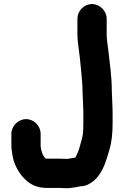

<svg xmlns="http://www.w3.org/2000/svg" viewBox="-20 -764 626 971"><path d="M371.5 -669V-589C371.5 -573 372.9 -555.3 375.6 -536.3C381.6 -490.2 386.9 -450.8 390.5 -405C393.4 -367.5 397.5 -340.9 397.5 -298.8C398.7 -257.8 401.5 -223.1 401.5 -186V-140C401.5 -127.6 401.2 -114.7 400.5 -101.6C399 -73.4 391.6 -50.6 385 -28.6C382.5 -20.3 379.9 -8.3 377.6 -3.1L369.9 14.2C366.7 21.3 364.5 28.7 361.4 32.6C353.3 33.8 332.5 37.9 322.1 39.5H313.5C306.3 38.9 295.9 38.5 286 38.5H211.8C210.8 37.4 207.7 34 205.3 31.7C195.5 21.8 188.6 0 185.5 -23.8V-87C185.5 -126.8 152.3 -161.5 112 -161.5C71.9 -161.5 37.5 -127.1 37.5 -87V-30C37.5 -12.8 40 -1 41.6 13.6C49.2 62.9 68.7 99.6 94.6 130.3C123.9 162.2 156.3 186.5 218 186.5H286C293.8 186.5 300.3 186.8 307 187.5C332.6 189 345.8 185 365.7 182.4C380.1 180.5 383.8 177.5 394 177.5C410.3 177.5 427.8 168.6 441.8 159.5C494.6 125.3 516 55.7 533 -6.4C544.9 -42.8 549.5 -92 549.5 -140V-187C549.5 -225.7 546.7 -262 545.5 -302.2C545.5 -377.6 535.2 -441.9 527.9 -508.4C525.3 -532.5 519.5 -564.8 519.5 -589V-669C519.5 -709.1 485.1 -743.5 445 -743.5C404.7 -743.5 371.5 -708.8 371.5 -669Z"/></svg>

Font: Smoothie
Style: SeBd
Weight: 600
Foundry: Cannot Into Space Fonts
Version: Version 0.8